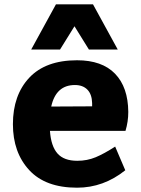

<svg xmlns="http://www.w3.org/2000/svg" viewBox="-20 -860 656 892"><path d="M326 -738 259 -630H125L240 -840H412L527 -630H393ZM212 -252Q217 -181 247 -147Q277 -113 339 -113Q385 -113 424.5 -129.5Q464 -146 515 -179L562 -69Q461 12 338 12Q191 12 115.5 -70Q40 -152 40 -283Q40 -418 116 -499Q192 -580 338 -580Q454 -580 514.5 -517.5Q575 -455 576 -340Q576 -295 563 -252ZM218 -365 408 -366V-381Q407 -422 386 -443.5Q365 -465 328 -465Q240 -465 218 -365Z"/></svg>

Font: Martel Sans Heavy
Style: Regular
Weight: 900
Designer: Dan Reynolds and Mathieu Réguer
Foundry: Dan Reynolds and Mathieu Réguer
Version: Version 1.001;PS 001.001;hotconv 1.0.70;makeotf.lib2.5.58329